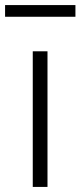

<svg xmlns="http://www.w3.org/2000/svg" viewBox="-29 -736 317 756"><path d="M100 0H158V-534H100ZM-9 -670H268V-716H-9Z"/></svg>

Font: Noto Sans TC Light
Style: Regular
Weight: 300
Designer: Ryoko NISHIZUKA 西塚涼子 (kana, bopomofo & ideographs); Paul D. Hunt (Latin, Greek & Cyrillic); Sandoll Communications 산돌커뮤니
Foundry: Adobe
Version: Version 2.004;hotconv 1.0.118;makeotfexe 2.5.65603